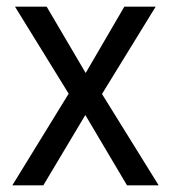

<svg xmlns="http://www.w3.org/2000/svg" viewBox="-20 -556 512 576"><path d="M186 -275 25 -536H120L237 -337L353 -536H447L286 -274L456 0H361L236 -211L110 0H17Z"/></svg>

Font: Noto Sans Myanmar SemiCondensed
Style: Regular
Weight: 400
Width: 4
Designer: Monotype Design Team
Foundry: Monotype Imaging Inc.
Version: Version 2.107; ttfautohint (v1.8.4.7-5d5b)